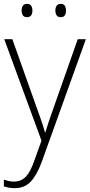

<svg xmlns="http://www.w3.org/2000/svg" viewBox="-22 -733 465 995"><path d="M0 -530H42L165 -184Q182 -138 193.5 -104Q205 -70 211 -47H213Q220 -70 231 -103.5Q242 -137 258 -181L381 -530H423L194 107Q169 174 137.5 208Q106 242 54 242Q25 242 -2 233V198Q11 202 23 205Q35 208 50 208Q88 208 112.5 182Q137 156 157 96L193 -4ZM90 -679Q90 -693 96.5 -703Q103 -713 118 -713Q133 -713 139.5 -703Q146 -693 146 -679Q146 -663 139.5 -653.5Q133 -644 118 -644Q103 -644 96.5 -653.5Q90 -663 90 -679ZM265 -679Q265 -693 271.5 -703Q278 -713 292 -713Q308 -713 314 -703Q320 -693 320 -679Q320 -663 314 -653.5Q308 -644 292 -644Q278 -644 271.5 -653.5Q265 -663 265 -679Z"/></svg>

Font: Noto Sans Disp ExtLt
Style: Regular
Weight: 200
Designer: Monotype Design Team
Foundry: Monotype Imaging Inc.
Version: Version 2.000;GOOG;noto-source:20170915:90ef993387c0